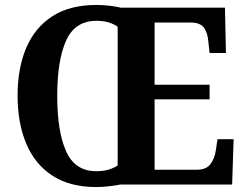

<svg xmlns="http://www.w3.org/2000/svg" viewBox="-20 -745 993 775"><path d="M368 10Q262 10 191.5 -36Q121 -82 86 -165Q51 -248 51 -359Q51 -470 86 -552Q121 -634 191.5 -679.5Q262 -725 369 -725Q393 -725 420.5 -722Q448 -719 468 -714H888L892 -531H826L821 -577Q818 -614 802.5 -634Q787 -654 750 -654H604V-403H826V-344H604V-60H776Q812 -60 829 -82Q846 -104 851 -137L858 -183H923L917 0H465Q445 4 418.5 7Q392 10 368 10ZM368 -54Q396 -54 417 -60Q438 -66 455 -77V-637Q440 -648 418.5 -654.5Q397 -661 369 -661Q283 -661 247 -581.5Q211 -502 211 -358Q211 -214 247 -134Q283 -54 368 -54Z"/></svg>

Font: Noto Serif Devanagari SemiCondensed
Style: Bold
Weight: 700
Width: 4
Designer: Universal Thirst, Indian Type Foundry and the Monotype Design Team
Foundry: Monotype Imaging Inc.
Version: Version 2.004; ttfautohint (v1.8.4.7-5d5b)